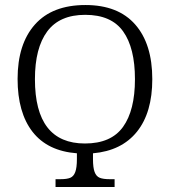

<svg xmlns="http://www.w3.org/2000/svg" viewBox="-20 -744 677 764"><path d="M201 -31H221Q246 -31 259.5 -36.5Q273 -42 279.5 -59.5Q286 -77 286 -111V-134Q169 -143 109.5 -219.5Q50 -296 50 -430Q50 -569 119 -646.5Q188 -724 320 -724Q450 -724 518 -646.5Q586 -569 586 -429Q586 -296 525 -220Q464 -144 350 -134V-111Q350 -77 356.5 -59.5Q363 -42 377 -36.5Q391 -31 416 -31H436V0H201ZM517 -429Q517 -553 470 -619Q423 -685 319 -685Q217 -685 168 -619Q119 -553 119 -429Q119 -173 318 -173Q422 -173 469.5 -239Q517 -305 517 -429Z"/></svg>

Font: Noto Serif NarrowLight
Style: Regular
Weight: 300
Width: 4
Designer: Monotype Design Team
Foundry: Monotype Imaging Inc.
Version: Version 1.001